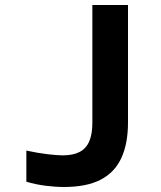

<svg xmlns="http://www.w3.org/2000/svg" viewBox="-20 -734 640 765"><path d="M235 11Q200 11 161 6Q122 1 85 -10V-134Q132 -124 170 -119.5Q208 -115 230 -115Q271 -115 297 -128.5Q323 -142 335.5 -170.5Q348 -199 348 -245V-714H490V-246Q490 -162 463.5 -104.5Q437 -47 381 -18Q325 11 235 11Z"/></svg>

Font: Noto Sans Mono
Style: Bold
Weight: 700
Designer: Monotype Design Team
Foundry: Monotype Imaging Inc.
Version: Version 2.014